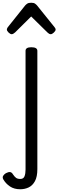

<svg xmlns="http://www.w3.org/2000/svg" viewBox="-97 -859 425 1398"><path d="M50 519Q6 519 -24.5 498.5Q-55 478 -73 447Q-81 432 -73.5 420.5Q-66 409 -54 402Q-35 392 -23 394Q-11 396 -3 410Q9 428 20 436Q31 444 51 444Q74 444 81.5 424.5Q89 405 89 376V-489Q89 -502 99.5 -508.5Q110 -515 131 -515Q153 -515 164 -508.5Q175 -502 175 -489V372Q175 428 157.5 460Q140 492 112 505.5Q84 519 50 519ZM-12 -610Q-22 -610 -34.5 -622Q-47 -634 -47 -644Q-47 -647 -46 -650Q-45 -653 -41 -660L86 -819Q92 -826 101.5 -832.5Q111 -839 130 -839Q149 -839 158 -832.5Q167 -826 173 -819L301 -660Q306 -653 307 -650Q308 -647 308 -644Q308 -634 295 -622Q282 -610 273 -610Q266 -610 260 -613.5Q254 -617 248 -623L130 -739L13 -623Q6 -617 0 -613.5Q-6 -610 -12 -610Z"/></svg>

Font: Playwrite NG Modern
Style: Regular
Weight: 400
Designer: Veronika Burian, José Scaglione
Foundry: TypeTogether
Version: Version 1.002